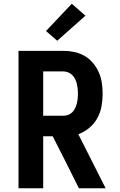

<svg xmlns="http://www.w3.org/2000/svg" viewBox="-20 -1007 640 1027"><path d="M79 0V-735H319Q348 -735 377 -729Q406 -723 431.5 -708.5Q457 -694 476.5 -671Q496 -648 508 -621Q520 -594 524.5 -565Q529 -536 529 -506Q529 -472 523 -438.5Q517 -405 500.5 -375Q484 -345 457.5 -323Q431 -301 399 -289L545 0H402L331 -142L262 -278H211V0ZM211 -388H319Q332 -388 344.5 -392.5Q357 -397 366.5 -406.5Q376 -416 382 -428.5Q388 -441 391 -453.5Q394 -466 395.5 -479.5Q397 -493 397 -506Q397 -520 395.5 -533Q394 -546 391 -559Q388 -572 382 -584Q376 -596 366.5 -605.5Q357 -615 344.5 -620Q332 -625 319 -625H211ZM286 -789 226 -841 364 -987 437 -923Z"/></svg>

Font: Iosevka Aile Extrabold
Style: Regular
Weight: 800
Designer: Belleve Invis
Foundry: Belleve Invis
Version: Version 27.3.5; ttfautohint (v1.8.4)